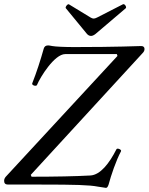

<svg xmlns="http://www.w3.org/2000/svg" viewBox="-44 -894 720 930"><path d="M397 -720C403 -720 410 -723 418 -729L565 -854C571 -859 560 -878 551 -873L426 -809C420 -806 414 -804 410 -804C405 -804 400 -806 395 -809L290 -873C284 -877 270 -859 275 -854L377 -730C383 -723 390 -720 397 -720ZM469 16C474 16 478 12 482 0C494 -45 518 -116 542 -161C547 -169 524 -179 520 -171C485 -102 442 -47 394 -44C324 -40 220 -38 109 -38L105 -47L646 -636C653 -643 656 -649 656 -657C656 -666 650 -671 640 -671C625 -671 522 -666 316 -666C269 -666 225 -668 209 -671C199 -673 193 -674 189 -674C178 -674 171 -669 168 -659C152 -602 134 -546 112 -490C109 -481 131 -474 135 -482C151 -521 220 -632 272 -632H522L525 -623L-16 -38C-21 -32 -24 -26 -24 -18C-24 -6 -18 0 -5 0H157C317 0 390 2 430 10Z"/></svg>

Font: Junicode Two Beta SemiCondensed Medium
Style: Italic
Weight: 500
Width: 4
Italic angle: -10°
Version: Version 1.063